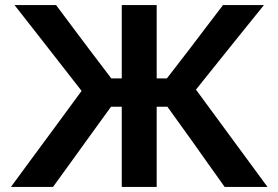

<svg xmlns="http://www.w3.org/2000/svg" viewBox="-20 -733 1092 753"><path d="M23 0Q46.5 -32 78 -75Q109.5 -117.5 142.5 -162.5Q175.5 -207.5 204.5 -246.5L300 -376.5L209.5 -492.5Q167 -547 124.2 -601.8Q81.5 -656.5 37 -713H200Q239.5 -660.5 269.5 -620Q299.5 -579.5 330 -539.5L416.5 -425.5H457.5V-713H594.5V-425.5H634.5L722.5 -539.5Q753.5 -580 784 -620.5Q814.5 -660.5 854.5 -713H1015Q969.5 -656.5 925.5 -602Q881.5 -547 837.5 -492.5L748.5 -381.5L848.5 -245.5Q876.5 -207 909.5 -162.5Q942.5 -117.5 974 -74.8Q1005.5 -32 1029 0H861Q826 -49 795.5 -92Q765 -135 736 -176L636.5 -314.5H594.5V0H457.5V-314.5H415.5L317 -178.5Q286 -135.5 254.8 -92.2Q223.5 -49 188 0Z"/></svg>

Font: Heraclito SemiBold
Style: Regular
Weight: 600
Designer: Kostas Bartsokas (font) & Cristiano Sobral (main changes)
Foundry: Kostas Bartsokas (font) & Cristiano Sobral (main changes)
Version: Version 1.00;July 8, 2020;FontCreator 13.0.0.2655 64-bit